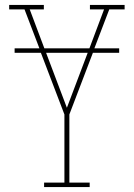

<svg xmlns="http://www.w3.org/2000/svg" viewBox="-20 -755 540 775"><path d="M158 0V-18H240V-293L145 -542H39V-560H139L79 -717H17V-735H157V-717H100L159 -560H341L400 -717H343V-735H483V-717H421L361 -560H461V-542H355L260 -293V-18H342V0ZM250 -320 334 -542H166Z"/></svg>

Font: Iosevka Slab Thin
Style: Regular
Weight: 100
Monospace: yes
Designer: Belleve Invis
Foundry: Belleve Invis
Version: Version 11.1.0; ttfautohint (v1.8.3)